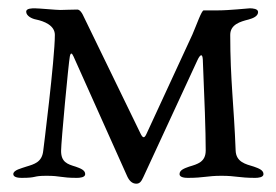

<svg xmlns="http://www.w3.org/2000/svg" viewBox="-20 -425 665 462"><path d="M534 -341C534 -366 558 -373 578 -378C589 -381 601 -386 601 -396C601 -404 588 -405 581 -405C576 -405 533 -400 503 -400H470C465 -400 453 -365 443 -342L333 -104C327 -90 323 -93 317 -106L179 -390C177 -394 172 -402 166 -402C155 -402 130 -401 125 -401C115 -401 74 -405 64 -405C57 -405 43 -405 43 -397C43 -387 56 -380 67 -378C86 -374 112 -364 112 -341C112 -283 84 -62 84 -62C81 -35 63 -30 43 -24C32 -20 12 -16 12 -6C12 2 25 3 32 3C71 3 57 -2 92 -2C127 -2 126 3 165 3C172 3 185 2 185 -6C185 -16 173 -20 162 -24C142 -30 127 -35 127 -62C127 -83 145 -274 148 -289C150 -299 153 -298 157 -289L286 -1C291 10 298 17 308 17C316 17 320 12 325 1C334 -19 455 -280 455 -280C461 -293 467 -298 468 -282C472 -188 475 -109 475 -63C475 -35 455 -30 435 -24C424 -20 412 -16 412 -6C412 2 425 3 432 3C471 3 478 -2 513 -2C548 -2 555 3 594 3C601 3 614 2 614 -6C614 -16 602 -20 591 -24C571 -30 548 -35 547 -63C543 -171 534 -232 534 -341Z"/></svg>

Font: EB Garamond SC 08
Style: Regular
Weight: 400
Version: Version 0.016